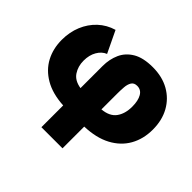

<svg xmlns="http://www.w3.org/2000/svg" viewBox="-171 -780 1206 1206"><g transform="rotate(45 432.0 -177.0)"><path d="M328.1 204.1V10.7Q228.5 4.9 162.4 -33.7Q96.2 -72.3 63.2 -134.5Q30.3 -196.8 30.3 -274.9Q30.3 -343.3 54.2 -400.9Q78.1 -458.5 121.8 -499.3Q165.5 -540 225.1 -557.6L294.4 -413.1Q261.2 -399.9 240.5 -364.3Q219.7 -328.6 219.7 -278.8Q219.7 -228.5 244.9 -190.4Q270 -152.3 328.1 -143.1V-339.8Q328.1 -399.4 350.3 -449Q372.6 -498.5 422.6 -528.1Q472.7 -557.6 556.6 -557.6Q640.6 -557.6 702.9 -522.5Q765.1 -487.3 799.6 -425Q834 -362.8 834 -280.3Q834 -196.8 797.6 -132.3Q761.2 -67.9 690.2 -30Q619.1 7.8 515.6 11.2V204.1ZM515.6 -141.6Q582 -147.5 611.3 -187.5Q640.6 -227.5 640.6 -291Q640.6 -343.3 622.8 -374.3Q605 -405.3 570.3 -405.3Q543 -405.3 531.5 -386.7Q520 -368.2 517.8 -339.6Q515.6 -311 515.6 -280.3Z"/></g></svg>

Font: Inter Black
Style: Regular
Weight: 900
Designer: Rasmus Andersson
Foundry: rsms
Version: Version 4.000;git-a52131595